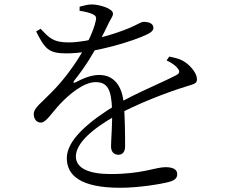

<svg xmlns="http://www.w3.org/2000/svg" viewBox="-20 -811 1040 883"><path d="M533.7 52.6C619.3 52.6 725.1 34.7 757.5 25.6C790 16.8 794.9 4.1 794.9 -11.2C794.9 -30.4 777.2 -42.2 741.8 -42.2C694.1 -42.2 635.9 -10.6 488.3 -10.6C392.7 -10.6 328.9 -35.4 328.9 -91.1C328.9 -153.8 408.5 -220.9 513.2 -279.5C607.1 -332.1 749.3 -386.9 836.8 -413.5C876 -425.3 885.8 -427.9 885.8 -446.5C885.8 -473.9 857.1 -507.4 832.1 -524.5C815 -537.1 794.1 -543.7 758.4 -550.8L746.1 -533.2C765.4 -524 785.1 -511.9 795.1 -499.1C808.9 -483.4 806.7 -473.7 790.2 -465.1C721.8 -429.3 601 -381 516.7 -330.5C390.1 -253.3 287.3 -168.4 287.3 -83.8C287.3 -5.2 348.5 52.6 533.7 52.6ZM524.5 -99.3C544.4 -99.3 555.3 -113.7 555.3 -137.9C555.3 -177.4 555.1 -274.7 549.1 -333.3C542.5 -417.4 502.8 -466.3 436.3 -466.3C395.7 -466.3 357.6 -448.1 326.1 -431.6C318.9 -427.9 315.7 -432.9 319.9 -438.4C376.5 -509.8 406.9 -562.5 434.5 -613.9C451.5 -646 470 -684.1 480.3 -705.6C490.9 -728.1 499.5 -734.7 499.5 -748.7C499.5 -772.9 433.6 -790.5 403 -790.5C387.3 -791.2 365.7 -785.4 346.2 -780.3L346 -761.4C369.1 -758 390.4 -753 402.5 -747.3C421.9 -739.1 424.8 -731.9 420 -713.8C401.8 -629.6 314.5 -483.9 217.2 -386.6C171.8 -339.4 135 -314.5 135.2 -286.7C135.4 -262.4 149.1 -246.8 168.9 -247.2C192.6 -247.8 220.7 -295.5 256.1 -332.6C298.2 -377.2 364.5 -433.3 419.8 -433.3C474.1 -433.3 492.1 -399.8 495.3 -308.8C497.6 -243.9 490.6 -166.8 490.6 -137.4C490.6 -109.6 507.4 -99.3 524.5 -99.3ZM285.1 -565.5C416.2 -565.5 597.7 -623.7 657.5 -653.3C675.8 -662.2 685.4 -670.9 685.4 -683.7C685.4 -703 663.9 -710.5 642.2 -710.5C627 -710.5 620 -701.6 577.5 -683.3C515.6 -656.9 388.2 -616.8 298.4 -615.9C224.3 -615.5 206.6 -636.8 166.7 -678.6L146.2 -666.3C186.1 -587.3 202.6 -565.5 285.1 -565.5Z"/></svg>

Font: Source Han Serif CN VF
Style: Regular
Weight: 250
Designer: Ryoko NISHIZUKA 西塚涼子 (kana & ideographs); Frank Grießhammer (Latin, Greek & Cyrillic); Wenlong ZHANG 张文龙 (bopomofo); San
Foundry: Adobe
Version: Version 2.002;hotconv 1.1.0;makeotfexe 2.6.0